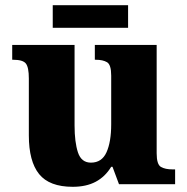

<svg xmlns="http://www.w3.org/2000/svg" viewBox="-20 -709 720 739"><path d="M260 10Q170 10 130.5 -39Q91 -88 91 -188V-407Q91 -450 79.5 -464.5Q68 -479 31 -479H27V-536H267V-226Q267 -162 280 -122.5Q293 -83 330 -83Q372 -83 390 -123Q408 -163 408 -231V-418Q408 -460 392 -469.5Q376 -479 349 -479H345V-536H583V-119Q583 -76 599.5 -66.5Q616 -57 644 -57H654V0H438L413 -67H408Q385 -29 348.5 -9.5Q312 10 260 10ZM183 -602V-689H473V-602Z"/></svg>

Font: Noto Serif Sinhala ExtraBold
Style: Regular
Weight: 800
Designer: Jelle Bosma - Monotype Design Team
Foundry: Monotype Imaging Inc.
Version: Version 2.007; ttfautohint (v1.8.4.7-5d5b)